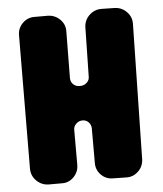

<svg xmlns="http://www.w3.org/2000/svg" viewBox="-52 -759 682 805"><g transform="rotate(-5 289.5 -356.0)"><path d="M248 -436Q248 -420 258.5 -409.5Q269 -399 285 -399H292Q306 -400 316.5 -410Q327 -420 327 -434L331 -642Q332 -672 353.5 -692.5Q375 -713 404 -713L460 -712Q490 -711 511 -689.5Q532 -668 531 -638L520 -70Q519 -40 497.5 -19.5Q476 1 447 0L391 -1Q361 -1 340.5 -22.5Q320 -44 321 -74V-217Q321 -233 310 -244Q299 -255 283 -254H282Q268 -253 257.5 -242.5Q247 -232 247 -218V-71Q247 -41 226 -19.5Q205 2 175 1H119Q90 0 69 -21Q48 -42 48 -72L51 -633Q51 -663 72.5 -684Q94 -705 124 -704H179Q209 -703 230 -682Q251 -661 250 -631Z"/></g></svg>

Font: d puntillas B to tiptoe
Style: Regular
Weight: 400
Designer: deFharo
Foundry: deFharo.com
Version: Version 1.001 2012